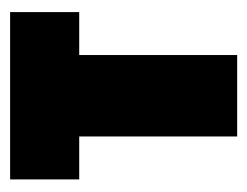

<svg xmlns="http://www.w3.org/2000/svg" viewBox="-76 -424 500 389"><g transform="rotate(-90 174.5 -230.0)"><path d="M5 -460H344V-320H257V0H92V-320H5Z"/></g></svg>

Font: Jost* Heavy
Style: Regular
Weight: 800
Version: Version 3.7